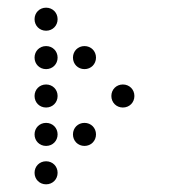

<svg xmlns="http://www.w3.org/2000/svg" viewBox="-20 -500 440 500"><path d="M100 -420C117 -420 130 -433 130 -450C130 -467 117 -480 100 -480C83 -480 70 -467 70 -450C70 -433 83 -420 100 -420ZM100 -320C117 -320 130 -333 130 -350C130 -367 117 -380 100 -380C83 -380 70 -367 70 -350C70 -333 83 -320 100 -320ZM200 -320C217 -320 230 -333 230 -350C230 -367 217 -380 200 -380C183 -380 170 -367 170 -350C170 -333 183 -320 200 -320ZM100 -220C117 -220 130 -233 130 -250C130 -267 117 -280 100 -280C83 -280 70 -267 70 -250C70 -233 83 -220 100 -220ZM300 -220C317 -220 330 -233 330 -250C330 -267 317 -280 300 -280C283 -280 270 -267 270 -250C270 -233 283 -220 300 -220ZM100 -120C117 -120 130 -133 130 -150C130 -167 117 -180 100 -180C83 -180 70 -167 70 -150C70 -133 83 -120 100 -120ZM200 -120C217 -120 230 -133 230 -150C230 -167 217 -180 200 -180C183 -180 170 -167 170 -150C170 -133 183 -120 200 -120ZM100 -20C117 -20 130 -33 130 -50C130 -67 117 -80 100 -80C83 -80 70 -67 70 -50C70 -33 83 -20 100 -20Z"/></svg>

Font: TINY 5x3 60
Style: Regular
Weight: 150
Designer: Jack Halten Fahnestock
Foundry: Velvetyne Type Foundry
Version: Version 1.002;hotconv 1.0.109;makeotfexe 2.5.65596